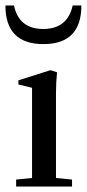

<svg xmlns="http://www.w3.org/2000/svg" viewBox="-32 -681 317 701"><path d="M-12.2 -661.1H19Q37.1 -575.2 126 -575.2Q214.4 -575.2 233.4 -661.1H265.1Q265.1 -520 126.5 -520Q-12.2 -520 -12.2 -661.1ZM26.9 0V-25.4L85 -31.2V-360.4L35.2 -372.6V-387.7L152.3 -424.8L176.3 -417Q172.4 -380.4 172.4 -340.3V-31.2L231 -25.4V0Z"/></svg>

Font: Elstob 18pt Medium
Style: Regular
Weight: 500
Designer: Peter S. Baker
Version: Version 1.015